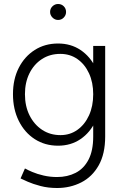

<svg xmlns="http://www.w3.org/2000/svg" viewBox="-20 -730 622 962"><path d="M266 212Q221 212 183 202Q145 192 119 180.5Q93 169 83 164L105 114Q117 121 141.5 131.5Q166 142 198.5 149.5Q231 157 266 157Q318 157 359 136Q400 115 423.5 70Q447 25 447 -46V-500H507V-46Q507 41 474.5 98.5Q442 156 387 184Q332 212 266 212ZM271 0Q205 0 154 -33Q103 -66 74 -124.5Q45 -183 45 -258Q45 -333 74 -390Q103 -447 154 -479.5Q205 -512 271 -512Q335 -512 383.5 -479.5Q432 -447 459.5 -390Q487 -333 487 -258Q487 -183 459.5 -124.5Q432 -66 383.5 -33Q335 0 271 0ZM283 -53Q331 -53 368 -79.5Q405 -106 426 -152Q447 -198 447 -258Q447 -317 426 -362.5Q405 -408 368 -434Q331 -460 282 -460Q230 -460 190 -434Q150 -408 127.5 -362.5Q105 -317 105 -258Q105 -198 128 -152Q151 -106 191 -79.5Q231 -53 283 -53ZM271 -630Q255 -630 243 -642Q231 -654 231 -670Q231 -687 243 -698.5Q255 -710 271 -710Q288 -710 299.5 -698.5Q311 -687 311 -670Q311 -654 299.5 -642Q288 -630 271 -630Z"/></svg>

Font: Figtree Light Light
Style: Regular
Weight: 300
Version: Version 2.001;gftools[0.9.30]